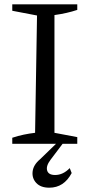

<svg xmlns="http://www.w3.org/2000/svg" viewBox="-20 -668 419 892"><path d="M37 0V-28Q64 -37 90.5 -42.5Q117 -48 143 -51L152 -596L37 -618V-648H339V-622Q315 -614 288.5 -608Q262 -602 233 -598V-51L339 -31V0ZM209 204Q169 204 148.5 182Q128 160 131.5 129Q135 98 166 72L261 -20H286L215 74Q193 103 199 124Q205 145 236 145Q273 145 304 113L313 136Q277 204 209 204Z"/></svg>

Font: Piazzolla
Style: Regular
Weight: 400
Designer: Juan Pablo del Peral
Foundry: Huerta Tipografica
Version: Version 1.330